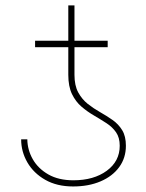

<svg xmlns="http://www.w3.org/2000/svg" viewBox="-20 -671 534 700"><path d="M416.5 -139.6Q416.5 -169.4 403.1 -188.7Q389.6 -208 368.2 -221.9Q346.7 -235.8 322.8 -249.8Q298.8 -263.7 277.3 -282Q255.9 -300.3 242.4 -328.1Q229 -356 229 -398.4V-651.4H251.5V-398.4Q251.5 -359.4 265.1 -334.2Q278.8 -309.1 300 -292.2Q321.3 -275.4 345.2 -262Q369.1 -248.5 390.6 -233.4Q412.1 -218.3 425.5 -196.3Q439 -174.3 439 -139.6Q439 -95.2 414.6 -61.8Q390.1 -28.3 346.7 -9.8Q303.2 8.8 246.6 8.8Q187.5 8.8 145 -15.4Q102.5 -39.6 79.8 -78.9Q57.1 -118.2 57.1 -163.1H79.6Q80.1 -124.5 99.6 -90.3Q119.1 -56.2 156.5 -34.9Q193.8 -13.7 247.6 -13.7Q321.8 -13.7 369.1 -48.3Q416.5 -83 416.5 -139.6ZM372.6 -522.5V-499H107.9V-522.5Z"/></svg>

Font: Inter 17pt Thin
Style: Regular
Weight: 250
Version: Version 4.001;git-66647c0bb